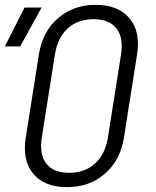

<svg xmlns="http://www.w3.org/2000/svg" viewBox="-21 -760 641 790"><path d="M-1 -569 80 -729H150L62 -569ZM254 10Q162 10 116 -45Q70 -100 85 -194L139 -536Q154 -630 217.5 -685Q281 -740 373 -740Q465 -740 511.5 -685Q558 -630 543 -536L489 -194Q474 -100 410.5 -45Q347 10 254 10ZM263 -49Q328 -49 370 -87Q412 -125 423 -194L477 -536Q488 -605 458 -643Q428 -681 364 -681Q299 -681 257.5 -643Q216 -605 205 -536L151 -194Q140 -125 169.5 -87Q199 -49 263 -49Z"/></svg>

Font: NKDuy Mono ExtraLight
Style: Italic
Weight: 200
Italic angle: -9°
Monospace: yes
Designer: NKDuy
Foundry: NKDuy
Version: Version 2.251; ttfautohint (v1.8.4.7-5d5b)